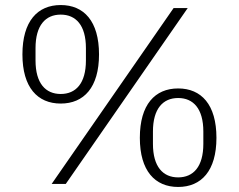

<svg xmlns="http://www.w3.org/2000/svg" viewBox="-20 -730 948 762"><path d="M241 0 725 -698H669L185 0ZM221 -319C313 -319 373 -383 373 -514C373 -646 313 -710 221 -710C129 -710 69 -646 69 -514C69 -383 129 -319 221 -319ZM221 -357C161 -357 121 -399 121 -490V-539C121 -630 161 -672 221 -672C281 -672 321 -630 321 -539V-490C321 -399 281 -357 221 -357ZM687 12C779 12 839 -52 839 -183C839 -315 779 -379 687 -379C595 -379 535 -315 535 -183C535 -52 595 12 687 12ZM687 -26C627 -26 587 -68 587 -159V-208C587 -299 627 -341 687 -341C747 -341 787 -299 787 -208V-159C787 -68 747 -26 687 -26Z"/></svg>

Font: IBM Plex Devanagari Light
Style: Regular
Weight: 300
Designer: Mike Abbink, Paul van der Laan, Pieter van Rosmalen, Erin McLaughlin
Foundry: Bold Monday
Version: Version 1.0